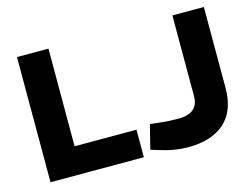

<svg xmlns="http://www.w3.org/2000/svg" viewBox="-97 -863 1359 1037"><g transform="rotate(-15 583.0 -345.0)"><path d="M69 0V-700H245V-154H591V0ZM837 10Q799 10 760 3.5Q721 -3 674 -18L635 -30L669 -165L719 -159Q751 -155 776.5 -154Q802 -153 829 -153Q881 -153 909.5 -176.5Q938 -200 938 -248V-700H1114V-247Q1114 -120 1041.5 -55Q969 10 837 10Z"/></g></svg>

Font: REM
Style: Bold
Weight: 700
Designer: Octavio Pardo
Foundry: Ashler Design
Version: Version 1.005;gftools[0.9.28]